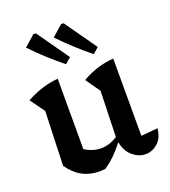

<svg xmlns="http://www.w3.org/2000/svg" viewBox="-138 -851 852 962"><g transform="rotate(-20 288.0 -370.0)"><path d="M65 -79 75 -368 19 -445Q106 -492 189 -498V-123Q230 -96 276 -96Q319 -96 363 -124L370 -368L316 -445Q398 -492 485 -498V-86L574 -94Q569 -43 539.5 -17.5Q510 8 475 8Q439 8 407 -18.5Q375 -45 365 -96Q319 -33 259 8Q244 10 227 10Q126 10 65 -79ZM253 -552Q210 -587 170 -623.5Q130 -660 93 -699L151 -750L164 -749L284 -579ZM401 -552Q358 -587 318 -623.5Q278 -660 241 -699L299 -750L312 -749L432 -579Z"/></g></svg>

Font: Piazzolla SemiBold
Style: Regular
Weight: 600
Designer: Juan Pablo del Peral
Foundry: Huerta Tipografica
Version: Version 1.330